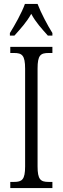

<svg xmlns="http://www.w3.org/2000/svg" viewBox="-20 -951 317 971"><path d="M30 -784V-771H53C85 -807 114 -838 138 -881C161 -838 190 -807 222 -771H245V-784C221 -822 187 -886 170 -931H106C90 -886 54 -822 30 -784ZM32 0H245V-31H226C185 -31 170 -43 170 -110V-604C170 -672 185 -683 226 -683H245V-714H32V-683H51C91 -683 107 -672 107 -604V-109C107 -42 91 -31 51 -31H32Z"/></svg>

Font: Noto Serif Devanagari ExtraCondensed Light
Style: Regular
Weight: 300
Width: 2
Designer: Universal Thirst, Indian Type Foundry and the Monotype Design Team
Foundry: Monotype Imaging Inc.
Version: Version 2.004